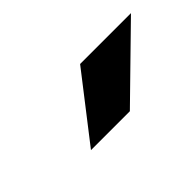

<svg xmlns="http://www.w3.org/2000/svg" viewBox="-28 -886 421 421"><g transform="rotate(-45 183.0 -675.0)"><path d="M91.3 -599.6 208 -750H365.7L211.9 -599.6Z"/></g></svg>

Font: Roboto
Style: Bold Italic
Weight: 700
Italic angle: -12°
Designer: Christian Robertson
Foundry: Google
Version: Version 3.0